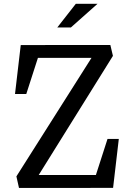

<svg xmlns="http://www.w3.org/2000/svg" viewBox="-20 -960 660 981"><path d="M63.8 -58.8 459.8 -683.7 474.7 -664.5H141.5L179.8 -683L114.3 -479.8H56.7L86 -729.8L543.8 -730.2L557 -674.5L160 -37.3L151 -65.8H502.3L464 -47.3L529.3 -250H587L557.8 0L77 0.2ZM478.2 -940.5H367.3L272.8 -819.8H342.3Z"/></svg>

Font: Monaspace Xenon Var
Style: Regular
Weight: 400
Designer: Riley Cran and the Lettermatic Team
Version: Version 1.000 (Monaspace Xenon Var)